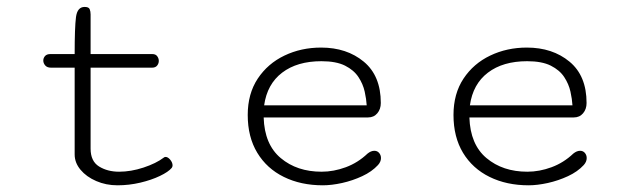

<svg xmlns="http://www.w3.org/2000/svg" viewBox="-20 -537 1856 565"><path d="M325.7 8.3Q292 8.3 263.2 -4.2Q234.4 -16.6 217 -37.4Q199.7 -58.1 199.7 -82.5V-337.9H129.9Q118.7 -337.9 113 -344.5Q107.4 -351.1 107.4 -358.9Q107.4 -366.2 112.5 -372.1Q117.7 -377.9 127.9 -377.9H199.7Q199.7 -456.5 203.6 -486.6Q207.5 -516.6 229 -516.6Q241.2 -516.6 243.9 -510Q246.6 -503.4 246.6 -494.6V-377.9H428.2Q438 -377.9 442.6 -371.6Q447.3 -365.2 447.3 -357.9Q447.3 -350.1 442.4 -344Q437.5 -337.9 427.7 -337.9H246.6V-99.6Q246.6 -62.5 271.5 -47.1Q296.4 -31.7 330.6 -31.7Q365.2 -31.7 402.3 -43.9Q439.5 -56.2 461.9 -73.2Q463.9 -75.2 467.3 -75.2Q474.1 -75.2 481 -66.9Q487.8 -58.6 487.8 -50.3Q487.8 -46.4 485.4 -43Q475.6 -31.2 450.7 -19.3Q425.8 -7.3 392.8 0.5Q359.9 8.3 325.7 8.3Z M930.2 8.3Q865.2 8.3 815.2 -16.4Q765.1 -41 737.1 -87.4Q709 -133.8 709 -198.7Q709 -261.2 738.5 -305.7Q768.1 -350.1 817.1 -373.5Q866.2 -397 924.8 -397Q1000.5 -397 1050.5 -355.5Q1100.6 -314 1100.6 -233.9Q1100.6 -215.8 1090.3 -203.6Q1080.1 -191.4 1063 -191.4H755.9Q758.3 -111.8 806.2 -71.8Q854 -31.7 926.3 -31.7Q961.9 -31.7 997.6 -44.9Q1033.2 -58.1 1061.5 -85Q1071.8 -93.3 1081.5 -93.3Q1090.3 -93.3 1095.7 -86.9Q1101.1 -80.6 1101.1 -71.8Q1101.1 -61 1092.3 -51.3Q1074.2 -31.7 1045.9 -18.6Q1017.6 -5.4 986.6 1.5Q955.6 8.3 930.2 8.3ZM757.3 -227.1H1059.1Q1058.1 -245.1 1053.2 -267.3Q1048.3 -289.6 1034.9 -310.1Q1021.5 -330.6 995.4 -343.8Q969.2 -356.9 925.8 -356.9Q854.5 -356.9 810.3 -323.2Q766.1 -289.6 757.3 -227.1Z M1535.6 8.3Q1470.7 8.3 1420.7 -16.4Q1370.6 -41 1342.5 -87.4Q1314.5 -133.8 1314.5 -198.7Q1314.5 -261.2 1344 -305.7Q1373.5 -350.1 1422.6 -373.5Q1471.7 -397 1530.3 -397Q1606 -397 1656 -355.5Q1706.1 -314 1706.1 -233.9Q1706.1 -215.8 1695.8 -203.6Q1685.5 -191.4 1668.5 -191.4H1361.3Q1363.8 -111.8 1411.6 -71.8Q1459.5 -31.7 1531.7 -31.7Q1567.4 -31.7 1603 -44.9Q1638.7 -58.1 1667 -85Q1677.2 -93.3 1687 -93.3Q1695.8 -93.3 1701.2 -86.9Q1706.5 -80.6 1706.5 -71.8Q1706.5 -61 1697.8 -51.3Q1679.7 -31.7 1651.4 -18.6Q1623 -5.4 1592 1.5Q1561 8.3 1535.6 8.3ZM1362.8 -227.1H1664.6Q1663.6 -245.1 1658.7 -267.3Q1653.8 -289.6 1640.4 -310.1Q1627 -330.6 1600.8 -343.8Q1574.7 -356.9 1531.2 -356.9Q1460 -356.9 1415.8 -323.2Q1371.6 -289.6 1362.8 -227.1Z"/></svg>

Font: Cutive Mono
Style: Regular
Weight: 400
Designer: Vernon Adams
Foundry: Vernon Adams
Version: Version 1.110; ttfautohint (v1.8.4.7-5d5b)